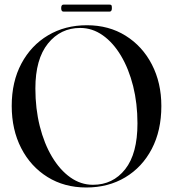

<svg xmlns="http://www.w3.org/2000/svg" viewBox="-20 -822 768 852"><path d="M365.5 -710Q463 -710 537.5 -663.5Q612 -617 654 -535.8Q696 -454.5 696 -351.5Q696 -242.5 653.5 -161.2Q611 -80 535.8 -35Q460.5 10 363 10Q265.5 10 190.8 -36.5Q116 -83 74 -164.8Q32 -246.5 32 -352Q32 -459.5 75 -540Q118 -620.5 193.2 -665.2Q268.5 -710 365.5 -710ZM590 -274.5Q590 -363 570.8 -439.8Q551.5 -516.5 516.8 -574.8Q482 -633 435.8 -665.5Q389.5 -698 336 -698Q248.5 -698 192.8 -628.8Q137 -559.5 137 -429.5Q137 -340 156.5 -262.2Q176 -184.5 211 -126Q246 -67.5 292.2 -34.8Q338.5 -2 392.5 -2Q481 -2 535.5 -71Q590 -140 590 -274.5ZM251.5 -786Q251.5 -801.5 261.5 -801.5H466.5Q472.5 -801.5 474.5 -798.8Q476.5 -796 476.5 -786Q476.5 -770.5 466.5 -770.5H261.5Q251.5 -770.5 251.5 -786Z"/></svg>

Font: Fraunces144ptRegular
Style: Regular
Weight: 400
Version: Version 1.000;[0bf87f6ff]